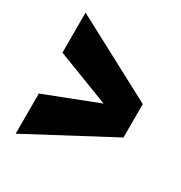

<svg xmlns="http://www.w3.org/2000/svg" viewBox="-124 -582 639 677"><g transform="rotate(30 195.0 -243.5)"><path d="M33 3.5 369 -175V-311L33 -489.5V-326.5L248.5 -243.5L33 -160Z"/></g></svg>

Font: Anybody SemiCondensed ExtraBold
Style: Regular
Weight: 800
Width: 4
Version: Version 1.113;gftools[0.9.25]